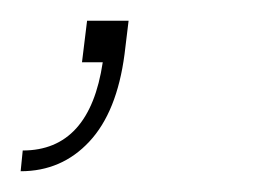

<svg xmlns="http://www.w3.org/2000/svg" viewBox="-58 -60 258 185"><path d="M65.9 -40 62 -7.8Q54.7 47.9 28.1 76.4Q1.5 105 -38.1 105L-36.1 85Q28.3 85 41 0H21L25.9 -40Z"/></svg>

Font: Cooper Hewitt
Style: Thin Italic
Weight: 702
Designer: Village Type and Design LLC
Foundry: Cooper Hewitt Smithsonian Design Museum
Version: 1.000